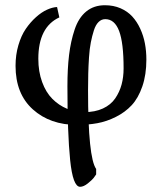

<svg xmlns="http://www.w3.org/2000/svg" viewBox="-20 -467 625 741"><path d="M384.8 -446.8 386.2 -393.1Q371.6 -393.1 360.4 -382.1Q349.1 -371.1 342.3 -349.6Q335.4 -328.1 330.6 -303.7Q325.7 -279.3 323.5 -245.6Q321.3 -211.9 320.6 -183.1Q319.8 -154.3 319.8 -118.2Q319.8 141.1 351.1 185.1V206.1Q347.7 211.4 341.6 219.5Q335.4 227.5 319.1 240.7Q302.7 253.9 289.1 253.9Q261.2 253.9 250.7 150.6Q240.2 47.4 240.2 -133.8Q240.2 -202.6 246.6 -255.1Q252.9 -307.6 268.1 -353Q283.2 -398.4 312.7 -422.6Q342.3 -446.8 384.8 -446.8ZM200.2 -439.9 209 -399.9Q127.9 -362.3 127.9 -240.2Q127.9 -190.4 142.6 -150.4Q157.2 -110.4 182.1 -85.4Q207 -60.5 238.5 -47.4Q270 -34.2 305.2 -34.2Q346.7 -34.2 377.2 -48.3Q407.7 -62.5 424.6 -87.2Q441.4 -111.8 449.2 -140.6Q457 -169.4 457 -203.1Q457 -301.8 439.7 -347.4Q422.4 -393.1 386.2 -393.1L384.8 -446.8Q418 -446.8 445.1 -435.1Q472.2 -423.3 490.5 -403.3Q508.8 -383.3 521.2 -356.2Q533.7 -329.1 539.3 -299.3Q544.9 -269.5 544.9 -236.8Q544.9 -178.7 529.3 -133.5Q513.7 -88.4 488.3 -61Q462.9 -33.7 427.2 -15.9Q391.6 2 355.5 8.5Q319.3 15.1 277.8 15.1Q173.3 15.1 106.7 -44.9Q40 -105 40 -212.9Q40 -255.4 51 -292.7Q62 -330.1 79.6 -355.7Q97.2 -381.3 118.7 -400.6Q140.1 -419.9 161.1 -429.4Q182.1 -439 200.2 -439.9Z"/></svg>

Font: Linear Smooth Low Contrast
Style: Regular
Weight: 500
Designer: Philipp H. Poll, Flanker
Foundry: Philipp H. Poll, reworked by Flanker
Version: Version 1.010 | FøM Fix